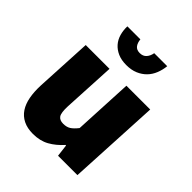

<svg xmlns="http://www.w3.org/2000/svg" viewBox="-202 -844 981 981"><g transform="rotate(45 289.0 -353.0)"><path d="M67 -500H239L224 -214Q222 -166 233 -150Q244 -134 270 -134Q294 -134 310 -144Q326 -154 345 -178L361 -500H533L507 0H367L359 -66H355Q323 -30 285.5 -9Q248 12 197 12Q156 12 127 -2.5Q98 -17 80.5 -43.5Q63 -70 56 -107.5Q49 -145 51 -192ZM286 -574Q250 -574 224 -585.5Q198 -597 181 -616.5Q164 -636 156.5 -662.5Q149 -689 150 -718H244Q246 -695 257 -680.5Q268 -666 291 -666Q314 -666 327 -680.5Q340 -695 344 -718H438Q435 -689 424.5 -662.5Q414 -636 395 -616.5Q376 -597 349 -585.5Q322 -574 286 -574Z"/></g></svg>

Font: Kilde Sans Black
Style: Regular
Weight: 900
Italic angle: -3°
Designer: Paul D. Hunt
Foundry: Adobe Systems Incorporated
Version: Version 1.050;PS Version 1.000;hotconv 1.0.70;makeotf.lib2.5